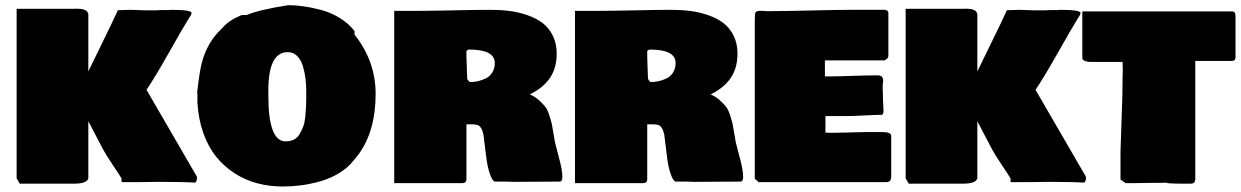

<svg xmlns="http://www.w3.org/2000/svg" viewBox="-20 -713 4698 727"><path d="M54.7 -17.6Q45.9 -32.2 43 -38.1V-679.7H258.8Q260.3 -679.7 266.6 -679.9Q272.9 -680.2 276.4 -679.9Q279.8 -679.7 285.9 -679.2Q292 -678.7 295.9 -677.5Q299.8 -676.3 304 -674.1Q308.1 -671.9 310.8 -668Q313.5 -664.1 314.5 -659.2V-442.4Q330.6 -474.6 359.6 -535.2Q388.7 -595.7 402.3 -623L426.3 -674.3L472.7 -675.8Q482.4 -675.8 502.2 -674.8Q522 -673.8 531.2 -673.8H568.4Q572.3 -673.8 579.8 -674.3Q587.4 -674.8 590.8 -674.8H619.1Q621.1 -674.8 626 -675.8Q705.1 -675.8 705.1 -664.1Q705.1 -657.2 696.3 -645.5Q673.8 -609.9 620.6 -515.4Q567.4 -420.9 534.7 -373L725.6 -43.9Q725.6 -43.5 725.6 -40.5Q725.6 -37.6 725.6 -36.6Q725.6 -35.6 725.3 -33.4Q725.1 -31.2 724.6 -30Q724.1 -28.8 723.4 -27.1Q722.7 -25.4 721.4 -24.2Q720.2 -22.9 718.8 -21.5Q672.9 -24.4 582 -24.4Q569.8 -24.4 544.4 -23.9Q519 -23.4 506.8 -23.4H440.4V-37.1Q432.6 -50.3 406.7 -88.9Q380.9 -127.4 369.1 -149.4L314.5 -253.9V-37.1Q307.6 -17.6 260.7 -17.6Z M727.5 -353.5 726.6 -364.3Q735.8 -443.8 744.1 -475.1Q763.2 -548.3 812.5 -597.7L824.2 -609.4Q847.7 -636.7 895.5 -656.2H914.1Q961.9 -676.3 1071.3 -693.4Q1098.6 -693.4 1128.7 -689.2Q1158.7 -685.1 1195.3 -675.5Q1231.9 -666 1265.9 -645.3Q1299.8 -624.5 1322.3 -595.7V-582Q1402.3 -481.9 1402.3 -357.4Q1402.3 -217.3 1337.9 -128.9L1318.4 -104.5Q1295.9 -76.7 1262.5 -56.6Q1229 -36.6 1191.4 -26.1Q1153.8 -15.6 1119.4 -11.2Q1085 -6.8 1050.8 -6.8Q1000.5 -6.8 954.8 -18.8Q909.2 -30.8 869.4 -56.2Q829.6 -81.5 799.3 -118.7Q769 -155.8 750.2 -208.3Q731.4 -260.7 727.5 -324.2ZM996.1 -349.6Q996.1 -177.7 1061.5 -177.7Q1079.6 -177.7 1093 -184.6Q1106.4 -191.4 1114.7 -205.6Q1123 -219.7 1128.4 -234.4Q1133.8 -249 1136 -271Q1138.2 -293 1138.9 -309.6Q1139.6 -326.2 1139.6 -349.6V-367.2Q1139.6 -392.6 1136.7 -416Q1133.8 -439.5 1126.7 -463.1Q1119.6 -486.8 1105 -501.2Q1090.3 -515.6 1069.3 -515.6Q996.1 -515.6 996.1 -371.1Z M1472.7 -671.9H1563.5Q1605.5 -671.9 1697.8 -673.8Q1790 -675.8 1835.9 -675.8Q1875.5 -675.8 1909.9 -671.4Q1944.3 -667 1977.8 -655.3Q2011.2 -643.6 2034.9 -625.5Q2058.6 -607.4 2073.2 -577.9Q2087.9 -548.3 2087.9 -509.8Q2087.9 -456.5 2063 -418.9Q2038.1 -381.3 1986.3 -355.5Q2006.8 -346.7 2022 -332.5Q2037.1 -318.4 2045.2 -308.1Q2053.2 -297.9 2060.8 -273.7Q2068.4 -249.5 2069.8 -241.9Q2071.3 -234.4 2076.2 -204.6Q2077.6 -197.8 2078.1 -194.3Q2080.1 -174.8 2094.7 -122.8Q2109.4 -70.8 2109.4 -43Q2109.4 -25.4 2098.6 -25.4Q2069.3 -25.4 2010 -24.9Q1950.7 -24.4 1921.9 -24.4Q1910.2 -25.4 1886.7 -25.4H1853.5Q1843.8 -28.3 1834.5 -55.7Q1825.2 -83 1821.3 -117.2L1810.5 -204.1Q1807.6 -214.8 1805.9 -219.5Q1804.2 -224.1 1799.8 -230.7Q1795.4 -237.3 1787.8 -239.7Q1780.3 -242.2 1768.6 -242.2H1746.1V-46.9Q1746.1 -45.4 1746.1 -42.2Q1746.1 -39.1 1746.1 -37.8Q1746.1 -36.6 1746.1 -34.2Q1746.1 -31.7 1745.6 -30.5Q1745.1 -29.3 1744.6 -27.3Q1744.1 -25.4 1743.4 -24.7Q1742.7 -23.9 1741.5 -22.7Q1740.2 -21.5 1738.5 -21Q1736.8 -20.5 1734.6 -20Q1732.4 -19.5 1729.5 -19.5H1472.7ZM1749 -414.1Q1750 -413.1 1752 -409.9Q1753.9 -406.7 1755.9 -404.8Q1757.8 -402.8 1759.8 -402.3Q1774.4 -402.3 1789.1 -405.5Q1803.7 -408.7 1819.1 -416Q1834.5 -423.3 1844 -438.5Q1853.5 -453.6 1853.5 -474.6Q1853.5 -525.4 1755.9 -525.4Q1746.1 -522.9 1746.1 -517.6V-499Q1746.1 -484.9 1747.6 -456.5Q1749 -428.2 1749 -414.1Z M2157.2 -671.9H2248Q2290 -671.9 2382.3 -673.8Q2474.6 -675.8 2520.5 -675.8Q2560.1 -675.8 2594.5 -671.4Q2628.9 -667 2662.4 -655.3Q2695.8 -643.6 2719.5 -625.5Q2743.2 -607.4 2757.8 -577.9Q2772.5 -548.3 2772.5 -509.8Q2772.5 -456.5 2747.6 -418.9Q2722.7 -381.3 2670.9 -355.5Q2691.4 -346.7 2706.5 -332.5Q2721.7 -318.4 2729.7 -308.1Q2737.8 -297.9 2745.4 -273.7Q2752.9 -249.5 2754.4 -241.9Q2755.9 -234.4 2760.7 -204.6Q2762.2 -197.8 2762.7 -194.3Q2764.6 -174.8 2779.3 -122.8Q2793.9 -70.8 2793.9 -43Q2793.9 -25.4 2783.2 -25.4Q2753.9 -25.4 2694.6 -24.9Q2635.3 -24.4 2606.4 -24.4Q2594.7 -25.4 2571.3 -25.4H2538.1Q2528.3 -28.3 2519 -55.7Q2509.8 -83 2505.9 -117.2L2495.1 -204.1Q2492.2 -214.8 2490.5 -219.5Q2488.8 -224.1 2484.4 -230.7Q2480 -237.3 2472.4 -239.7Q2464.8 -242.2 2453.1 -242.2H2430.7V-46.9Q2430.7 -45.4 2430.7 -42.2Q2430.7 -39.1 2430.7 -37.8Q2430.7 -36.6 2430.7 -34.2Q2430.7 -31.7 2430.2 -30.5Q2429.7 -29.3 2429.2 -27.3Q2428.7 -25.4 2428 -24.7Q2427.2 -23.9 2426 -22.7Q2424.8 -21.5 2423.1 -21Q2421.4 -20.5 2419.2 -20Q2417 -19.5 2414.1 -19.5H2157.2ZM2433.6 -414.1Q2434.6 -413.1 2436.5 -409.9Q2438.5 -406.7 2440.4 -404.8Q2442.4 -402.8 2444.3 -402.3Q2459 -402.3 2473.6 -405.5Q2488.3 -408.7 2503.7 -416Q2519 -423.3 2528.6 -438.5Q2538.1 -453.6 2538.1 -474.6Q2538.1 -525.4 2440.4 -525.4Q2430.7 -522.9 2430.7 -517.6V-499Q2430.7 -484.9 2432.1 -456.5Q2433.6 -428.2 2433.6 -414.1Z M2837.9 -630.9Q2837.9 -660.2 2840.3 -665Q2844.7 -671.9 2854.5 -671.9H2866.2Q2874 -671.9 2877 -670.9H2902.3Q2951.7 -670.9 3051.5 -673.3Q3151.4 -675.8 3201.2 -675.8H3331.1Q3343.8 -674.3 3343.8 -663.1V-500Q3343.3 -497.1 3342 -494.9Q3340.8 -492.7 3340.1 -491.9Q3339.4 -491.2 3335.4 -488.5Q3331.5 -485.8 3330.1 -484.4H3103.5V-423.8H3125Q3153.3 -423.8 3211.4 -425.8Q3269.5 -427.7 3300.8 -427.7Q3314.5 -427.7 3319.3 -422.4Q3324.2 -417 3324.2 -407.2Q3324.2 -404.8 3323.2 -398.9Q3322.3 -393.1 3322.3 -390.6V-372.1Q3322.3 -370.1 3322.8 -364Q3323.2 -357.9 3323.2 -353.5V-339.8Q3323.2 -329.1 3324.2 -318.4Q3325.2 -307.6 3325.2 -299.8V-287.1Q3322.8 -281.2 3321.3 -279.3Q3319.8 -277.3 3316.4 -277.3V-278.3Q3298.3 -278.3 3254.2 -275.9Q3210 -273.4 3183.6 -273.4H3105.5V-210.9Q3109.4 -210.9 3117.2 -210.4Q3125 -210 3128.9 -210Q3150.9 -210 3193.8 -211.4Q3236.8 -212.9 3255.9 -212.9H3318.4Q3343.8 -212.9 3350.6 -207Q3353 -204.1 3354.5 -201.2V-44.9Q3354.5 -34.7 3350.6 -29.3Q3346.7 -23.9 3335.9 -23.4H2852.5L2837.9 -36.1Z M3420.9 -17.6Q3412.1 -32.2 3409.2 -38.1V-679.7H3625Q3626.5 -679.7 3632.8 -679.9Q3639.2 -680.2 3642.6 -679.9Q3646 -679.7 3652.1 -679.2Q3658.2 -678.7 3662.1 -677.5Q3666 -676.3 3670.2 -674.1Q3674.3 -671.9 3677 -668Q3679.7 -664.1 3680.7 -659.2V-442.4Q3696.8 -474.6 3725.8 -535.2Q3754.9 -595.7 3768.6 -623L3792.5 -674.3L3838.9 -675.8Q3848.6 -675.8 3868.4 -674.8Q3888.2 -673.8 3897.5 -673.8H3934.6Q3938.5 -673.8 3946 -674.3Q3953.6 -674.8 3957 -674.8H3985.4Q3987.3 -674.8 3992.2 -675.8Q4071.3 -675.8 4071.3 -664.1Q4071.3 -657.2 4062.5 -645.5Q4040 -609.9 3986.8 -515.4Q3933.6 -420.9 3900.9 -373L4091.8 -43.9Q4091.8 -43.5 4091.8 -40.5Q4091.8 -37.6 4091.8 -36.6Q4091.8 -35.6 4091.6 -33.4Q4091.3 -31.2 4090.8 -30Q4090.3 -28.8 4089.6 -27.1Q4088.9 -25.4 4087.6 -24.2Q4086.4 -22.9 4085 -21.5Q4039.1 -24.4 3948.2 -24.4Q3936 -24.4 3910.6 -23.9Q3885.3 -23.4 3873 -23.4H3806.6V-37.1Q3798.8 -50.3 3772.9 -88.9Q3747.1 -127.4 3735.4 -149.4L3680.7 -253.9V-37.1Q3673.8 -17.6 3627 -17.6Z M4078.1 -494.1V-669.9H4646.5Q4654.3 -668.5 4656.2 -663.8Q4658.2 -659.2 4658.2 -650.4V-494.1Q4657.2 -482.4 4644.5 -482.4H4505.9V-33.2Q4505.9 -32.7 4505.4 -30.8Q4504.9 -28.8 4504.9 -28.3Q4504.9 -27.8 4504.4 -26.4Q4503.9 -24.9 4503.4 -24.4Q4502.9 -23.9 4502.4 -22.7Q4502 -21.5 4501.2 -21.2Q4500.5 -21 4499.3 -20.3Q4498 -19.5 4496.8 -19Q4495.6 -18.6 4493.9 -18.3Q4492.2 -18.1 4490.2 -17.6H4459Q4396.5 -17.6 4396.5 -21.5Q4392.6 -21.5 4384.8 -21Q4377 -20.5 4373 -20.5H4334Q4322.8 -20.5 4302 -20Q4281.2 -19.5 4269.5 -19.5H4242.2L4222.7 -33.2V-138.7Q4223.1 -167 4226.8 -259.8Q4230.5 -352.5 4230.5 -406.2V-418.9Q4230.5 -422.9 4231 -431.2Q4231.4 -439.5 4231.4 -443.4Q4231.4 -447.8 4231 -461.2Q4230.5 -474.6 4230.5 -478.5H4108.4Q4097.7 -478.5 4087.9 -482.2Q4078.1 -485.8 4078.1 -494.1Z"/></svg>

Font: Bowlby One SC
Style: Regular
Weight: 400
Width: 1
Version: Version 1.2